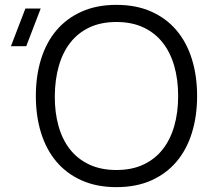

<svg xmlns="http://www.w3.org/2000/svg" viewBox="-20 -755 860 790"><path d="M459 15Q378.5 15 316.5 -12.5Q254.5 -40 212.5 -89.5Q170.5 -139 149 -208Q127.5 -277 127.5 -360Q127.5 -443 149 -512Q170.5 -581 212.5 -630.5Q254.5 -680 316.5 -707.5Q378.5 -735 459 -735Q540 -735 602 -707.5Q664 -680 706 -630.5Q748 -581 769.5 -512Q791 -443 791 -360Q791 -277 769.5 -208Q748 -139 706 -89.5Q664 -40 602 -12.5Q540 15 459 15ZM459 -55.5Q522.5 -55.5 570 -77.8Q617.5 -100 649.2 -140.2Q681 -180.5 697 -236.5Q713 -292.5 713 -360Q713 -427.5 697 -483.5Q681 -539.5 649.2 -579.8Q617.5 -620 570 -642.2Q522.5 -664.5 459 -664.5Q395.5 -664.5 348.2 -642.2Q301 -620 269.5 -579.8Q238 -539.5 222 -483.5Q206 -427.5 205.5 -360Q205 -292.5 220.8 -236.5Q236.5 -180.5 268.2 -140.2Q300 -100 347.8 -77.8Q395.5 -55.5 459 -55.5ZM88 -565H25L84.5 -720H147.5Z"/></svg>

Font: Vela Sans
Style: Regular
Weight: 400
Designer: Principal design: Mikhail Sharanda - project Manrope.
Design modification: Ravid Balaliev
Foundry: Mikhail Sharanda
Version: Version 1.001